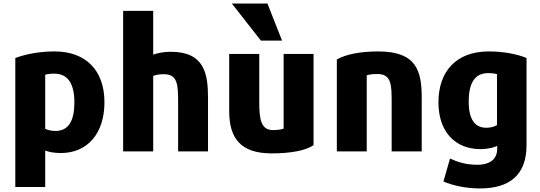

<svg xmlns="http://www.w3.org/2000/svg" viewBox="-20 -841 3037 1079"><path d="M567 -266C567 -94 474 19 322 19C284 19 254 13 234 5V210H66V-515C119 -535 197 -552 287 -552C459 -552 567 -449 567 -266ZM398 -265C398 -370 362 -427 286 -427C263 -427 246 -425 234 -421V-117C247 -111 267 -105 291 -105C366 -105 398 -163 398 -265Z M1149 10H981V-265C981 -366 978 -424 901 -424C878 -424 856 -421 841 -414V10H672V-780H841V-534C872 -545 906 -550 940 -550C1129 -550 1149 -426 1149 -291Z M1565 -613H1446L1283 -821H1483ZM1742 -25C1698 5 1614 21 1507 21C1329 21 1268 -67 1268 -217V-538H1437V-267C1437 -172 1446 -110 1514 -110C1539 -110 1560 -113 1574 -118V-538H1742Z M2350 10H2181V-266C2181 -364 2180 -425 2101 -425C2071 -425 2057 -422 2041 -418V10H1873V-507C1922 -535 2003 -552 2106 -552C2322 -552 2350 -441 2350 -291Z M2939 -25C2939 144 2842 218 2677 218C2600 218 2525 202 2472 179L2509 50C2552 70 2600 85 2662 85C2736 85 2774 51 2774 -4V-21C2762 -15 2728 -3 2680 -3C2540 -3 2444 -98 2444 -266C2444 -440 2544 -552 2727 -552C2811 -552 2890 -536 2939 -515ZM2773 -138V-424C2761 -428 2746 -430 2722 -430C2648 -430 2614 -373 2614 -271C2614 -169 2649 -123 2713 -123C2737 -123 2758 -129 2773 -138Z"/></svg>

Font: Repo ExtraBold
Style: Bold
Weight: 700
Designer: Stefan Peev
Foundry: Context Ltd
Version: Version 1.502